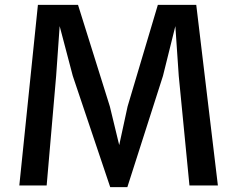

<svg xmlns="http://www.w3.org/2000/svg" viewBox="-20 -763 976 790"><path d="M59.5 0 136 -743H301L432 -325L470.5 -166L505 -325L629.5 -743H787.5L876.5 0H759.5L715.5 -450.5L701.5 -655.5L650.5 -450.5L504 7H433.5L279.5 -450.5L225.5 -655.5L211 -450.5L172 0Z"/></svg>

Font: Merriweather Sans
Style: Regular
Weight: 400
Designer: Eben Sorkin
Foundry: Eben Sorkin
Version: Version 1.008; ttfautohint (v1.7.19-72a1) -l 8 -r 50 -G 200 